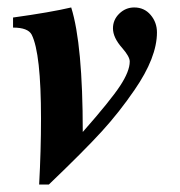

<svg xmlns="http://www.w3.org/2000/svg" viewBox="-20 -482 484 515"><path d="M15 -408V-435Q116 -449 171 -462Q202 -363 202 -128Q276 -212 302 -251.5Q328 -291 328 -317Q328 -330 308 -353Q283 -381 283 -406Q283 -429 300 -445.5Q317 -462 340 -462Q367 -462 384 -442Q401 -422 401 -395Q401 -328 341 -241Q300 -181 253 -129.5Q206 -78 111 13H85Q90 -78 90 -164Q90 -339 65 -389Q55 -408 15 -408Z"/></svg>

Font: STIX MathJax Main
Style: Bold Italic
Weight: 700
Italic angle: -16.33°
Designer: MicroPress Inc., with final additions and corrections provided by Coen Hoffman, Elsevier (retired)
Version: Version 1.1.1